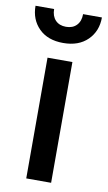

<svg xmlns="http://www.w3.org/2000/svg" viewBox="-97 -742 439 783"><g transform="rotate(10 122.5 -350.0)"><path d="M-15 -700H62Q62 -671 78 -654Q94 -637 122 -637Q150 -637 166 -654Q182 -671 182 -700H260Q260 -643 223 -606.5Q186 -570 122 -570Q58 -570 21.5 -606.5Q-15 -643 -15 -700ZM70 -500H173V0H70Z"/></g></svg>

Font: Haskoy SemiBold
Style: Regular
Weight: 600
Designer: Ertekin Erdin
Foundry: Ertekin Erdin
Version: Version 1.500; ttfautohint (v1.8.3)